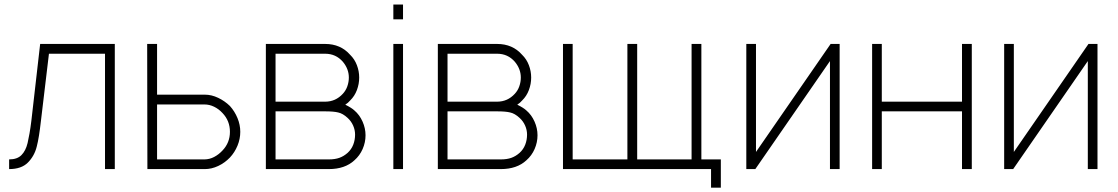

<svg xmlns="http://www.w3.org/2000/svg" viewBox="-20 -760 5026 863"><path d="M496 -562.5V0H452V-518.5H200L163.5 -212.5Q159.5 -177.5 155 -149.5Q150.5 -121.5 145 -100.5Q134.5 -58.5 105 -29Q76 0 21 0V-43.5Q57.5 -43.5 76.5 -63Q95.5 -82 104 -117Q108 -134.5 112.5 -159.5Q117 -184.5 121 -217.5L160.5 -562.5Z M686 -562.5V-334.5H901Q931 -334.5 960.8 -320.2Q990.5 -306 1013.5 -283.5Q1035 -259.5 1047.5 -229.2Q1060 -199 1060 -167.5Q1060 -135.5 1047.5 -105.2Q1035 -75 1013.5 -52Q990.5 -28 960.8 -14Q931 0 901 0H642.5L641.5 -562.5ZM686 -43.5H898.5Q921.5 -43.5 942.5 -54.5Q963.5 -65.5 980 -83.5Q1013.5 -118.5 1013.5 -167.5Q1013.5 -217 980 -252Q963.5 -270 942.5 -280.2Q921.5 -290.5 898.5 -290.5H686Z M1441.5 -562.5Q1511 -562.5 1554 -513.5Q1574 -494 1584.2 -467Q1594.5 -440 1594.5 -411.5Q1594.5 -382.5 1584.2 -355.2Q1574 -328 1554 -308.5Q1549 -303 1543.8 -298.2Q1538.5 -293.5 1532 -289.5Q1561 -275 1573 -263.5Q1596 -244 1609.5 -213.8Q1623 -183.5 1623 -152Q1623 -120 1610 -90.2Q1597 -60.5 1573 -39.5Q1530.5 0 1458 0H1175V-562.5ZM1218.5 -303H1441.5Q1488.5 -303 1521 -338.5Q1534.5 -353 1541.2 -372.2Q1548 -391.5 1548 -411.5Q1548 -450 1521 -482.5Q1489.5 -518.5 1441.5 -518.5H1218.5ZM1218.5 -43.5H1458Q1485.5 -43.5 1505.2 -50.5Q1525 -57.5 1542.5 -73Q1559.5 -88.5 1567.8 -109.8Q1576 -131 1576 -155Q1576 -176 1567.2 -195.8Q1558.5 -215.5 1542.5 -230Q1521 -250 1500 -254.5Q1480 -259.5 1441.5 -259.5H1218.5Z M1791.5 -739.5V-673H1748V-739.5ZM1791.5 -562.5V0H1748V-562.5Z M2214.5 -562.5Q2284 -562.5 2327 -513.5Q2347 -494 2357.2 -467Q2367.5 -440 2367.5 -411.5Q2367.5 -382.5 2357.2 -355.2Q2347 -328 2327 -308.5Q2322 -303 2316.8 -298.2Q2311.5 -293.5 2305 -289.5Q2334 -275 2346 -263.5Q2369 -244 2382.5 -213.8Q2396 -183.5 2396 -152Q2396 -120 2383 -90.2Q2370 -60.5 2346 -39.5Q2303.5 0 2231 0H1948V-562.5ZM1991.5 -303H2214.5Q2261.5 -303 2294 -338.5Q2307.5 -353 2314.2 -372.2Q2321 -391.5 2321 -411.5Q2321 -450 2294 -482.5Q2262.5 -518.5 2214.5 -518.5H1991.5ZM1991.5 -43.5H2231Q2258.5 -43.5 2278.2 -50.5Q2298 -57.5 2315.5 -73Q2332.5 -88.5 2340.8 -109.8Q2349 -131 2349 -155Q2349 -176 2340.2 -195.8Q2331.5 -215.5 2315.5 -230Q2294 -250 2273 -254.5Q2253 -259.5 2214.5 -259.5H1991.5Z M3220 -43.5V83.5H3176V0H2510.5V-562.5H2554V-43.5H2800V-562.5H2844V-43.5H3088.5V-562.5H3132.5V-43.5Z M3754 0H3710.5V-485.5L3375 0H3334.5V-562.5H3378V-77L3713.5 -562.5H3754Z M4348 -562.5V0H4304V-259.5H3943.5V0H3900V-562.5H3943.5V-303H4304V-562.5Z M4913 0H4869.5V-485.5L4534 0H4493.5V-562.5H4537V-77L4872.5 -562.5H4913Z"/></svg>

Font: Russisch Sans ExtraLight
Style: Regular
Weight: 200
Width: 4
Designer: Michael Sharanda (font) & Cristiano Sobral (main changes)
Foundry: Michael Sharanda
Version: Version 2.00;September 8, 2020;FontCreator 13.0.0.2681 64-bi